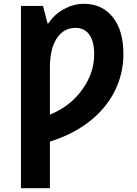

<svg xmlns="http://www.w3.org/2000/svg" viewBox="-20 -745 716 1005"><path d="M241.2 -3.9C321.8 -28.8 391.1 -64.5 449.2 -109.9C564.5 -200.7 626 -325.2 626 -461.9C626 -544.4 607.4 -608.9 570.3 -655.3C532.7 -701.7 482.4 -725.1 418.9 -725.1C383.3 -725.1 349.1 -715.8 315.4 -697.8C281.7 -679.7 254.4 -654.3 232.9 -622.1H229L205.1 -713.9H89.8V240.2H241.2ZM375 -599.1C438 -599.1 473.1 -550.3 473.1 -460.9C473.1 -395 451.7 -332.5 409.2 -274.4C366.7 -215.8 310.5 -172.9 241.2 -145V-391.1C241.2 -456.1 252.9 -507.3 276.9 -543.9C300.8 -580.6 333.5 -599.1 375 -599.1Z"/></svg>

Font: Noto Reveo Sans
Style: Bold
Weight: 700
Designer: Monotype Design team
Foundry: Monotype Imaging Inc.
Version: Version 1.04